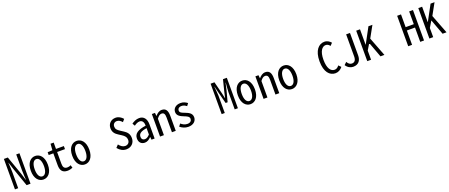

<svg xmlns="http://www.w3.org/2000/svg" viewBox="161 -2545 10178 4357"><g transform="rotate(-20 5250.0 -367.0)"><path d="M62 0H140V-385C140 -460 133 -541 129 -615H133L184 -454L343 0H438V-735H360V-350C360 -275 367 -192 371 -120H367L318 -279L157 -735H62Z M750 12C861 12 956 -81 956 -271C956 -463 861 -556 750 -556C639 -556 544 -463 544 -271C544 -81 639 12 750 12ZM750 -64C684 -64 638 -136 638 -271C638 -407 684 -481 750 -481C815 -481 862 -407 862 -271C862 -136 815 -64 750 -64Z M1330 12C1371 12 1417 2 1456 -15L1437 -82C1409 -68 1381 -61 1351 -61C1277 -61 1251 -106 1251 -184V-470H1441V-544H1251V-697H1175L1164 -544L1048 -539V-470H1160V-186C1160 -67 1202 12 1330 12Z M1750 12C1861 12 1956 -81 1956 -271C1956 -463 1861 -556 1750 -556C1639 -556 1544 -463 1544 -271C1544 -81 1639 12 1750 12ZM1750 -64C1684 -64 1638 -136 1638 -271C1638 -407 1684 -481 1750 -481C1815 -481 1862 -407 1862 -271C1862 -136 1815 -64 1750 -64Z M2752 12C2876 12 2954 -75 2954 -186C2954 -292 2901 -343 2834 -387L2763 -433C2694 -478 2665 -507 2665 -569C2665 -628 2707 -666 2761 -666C2812 -666 2849 -638 2887 -596L2938 -656C2892 -709 2833 -747 2760 -747C2649 -747 2572 -668 2572 -562C2572 -464 2623 -412 2690 -370L2764 -322C2820 -286 2860 -246 2860 -174C2860 -112 2817 -69 2752 -69C2698 -69 2646 -104 2605 -159L2546 -96C2600 -29 2670 12 2752 12Z M3198 13C3254 13 3306 -18 3349 -67H3352L3360 0H3435V-342C3435 -472 3375 -557 3262 -557C3189 -557 3125 -523 3077 -489L3113 -427C3153 -456 3196 -482 3246 -482C3318 -482 3344 -416 3344 -344C3155 -317 3057 -258 3057 -137C3057 -39 3115 13 3198 13ZM3225 -61C3181 -61 3146 -84 3146 -146C3146 -218 3195 -261 3344 -284V-130C3305 -87 3266 -61 3225 -61Z M3566 0H3659V-397C3698 -451 3732 -478 3774 -478C3833 -478 3853 -438 3853 -350V0H3945V-360C3945 -489 3905 -556 3807 -556C3743 -556 3694 -518 3652 -469H3648L3641 -544H3566Z M4249 13C4375 13 4444 -60 4444 -148C4444 -251 4356 -284 4281 -314C4220 -338 4164 -355 4164 -408C4164 -449 4194 -486 4261 -486C4310 -486 4342 -466 4380 -438L4424 -497C4381 -530 4329 -557 4260 -557C4144 -557 4076 -490 4076 -404C4076 -311 4162 -275 4234 -246C4295 -222 4355 -199 4355 -142C4355 -96 4321 -57 4252 -57C4185 -57 4144 -84 4095 -122L4050 -62C4103 -19 4170 13 4249 13Z M5054 0H5129V-415C5129 -476 5115 -580 5111 -640H5115L5153 -484L5225 -207H5273L5346 -484L5381 -640H5385C5381 -580 5369 -476 5369 -415V0H5446V-735H5353L5279 -438L5252 -316H5248L5222 -438L5147 -735H5054Z M5750 12C5861 12 5956 -81 5956 -271C5956 -463 5861 -556 5750 -556C5639 -556 5544 -463 5544 -271C5544 -81 5639 12 5750 12ZM5750 -64C5684 -64 5638 -136 5638 -271C5638 -407 5684 -481 5750 -481C5815 -481 5862 -407 5862 -271C5862 -136 5815 -64 5750 -64Z M6066 0H6159V-397C6198 -451 6232 -478 6274 -478C6333 -478 6353 -438 6353 -350V0H6445V-360C6445 -489 6405 -556 6307 -556C6243 -556 6194 -518 6152 -469H6148L6141 -544H6066Z M6750 12C6861 12 6956 -81 6956 -271C6956 -463 6861 -556 6750 -556C6639 -556 6544 -463 6544 -271C6544 -81 6639 12 6750 12ZM6750 -64C6684 -64 6638 -136 6638 -271C6638 -407 6684 -481 6750 -481C6815 -481 6862 -407 6862 -271C6862 -136 6815 -64 6750 -64Z M7800 12C7870 12 7926 -20 7973 -78L7918 -134C7886 -91 7852 -69 7809 -69C7717 -69 7646 -159 7646 -369C7646 -576 7722 -666 7806 -666C7849 -666 7879 -643 7906 -609L7961 -667C7926 -709 7873 -747 7803 -747C7666 -747 7550 -626 7550 -366C7550 -105 7663 12 7800 12Z M8230 12C8369 12 8420 -82 8420 -196V-735H8327V-205C8327 -111 8291 -68 8225 -68C8186 -68 8145 -92 8115 -147L8056 -91C8099 -21 8166 12 8230 12Z M8570 0H8662V-221L8752 -371L8889 0H8984L8808 -457L8962 -735H8866L8666 -365H8662V-735H8570Z M9559 0H9652V-346H9849V0H9941V-735H9849V-427H9652V-735H9559Z M10070 0H10162V-221L10252 -371L10389 0H10484L10308 -457L10462 -735H10366L10166 -365H10162V-735H10070Z"/></g></svg>

Font: Noto Sans Mono CJK HK
Style: Regular
Weight: 400
Designer: Ryoko NISHIZUKA 西塚涼子 (kana, bopomofo & ideographs); Paul D. Hunt (Latin, Greek & Cyrillic); Sandoll Communications 산돌커뮤니
Foundry: Adobe
Version: Version 2.004;hotconv 1.0.118;makeotfexe 2.5.65603